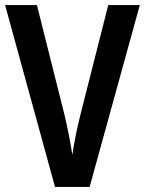

<svg xmlns="http://www.w3.org/2000/svg" viewBox="-20 -734 569 754"><path d="M529 -714H405L295 -280C284 -237 270 -169 264 -126C258 -169 244 -238 234 -280L125 -714H0L196 0H332Z"/></svg>

Font: Noto Sans Thai Cond SemBd
Style: Regular
Weight: 600
Width: 3
Designer: Monotype Design Team
Foundry: Monotype Imaging Inc.
Version: Version 2.002